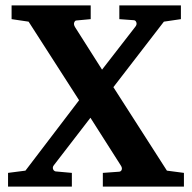

<svg xmlns="http://www.w3.org/2000/svg" viewBox="-20 -691 711 711"><path d="M360.8 0V-50.8L421.9 -55.2Q428.7 -56.2 430.9 -63Q433.1 -69.8 426.8 -79.1L314.9 -254.9L180.2 -80.1Q176.3 -75.7 175.8 -71.5Q175.3 -67.4 176.8 -64Q178.2 -60.5 180.9 -58.6Q183.6 -56.6 186 -56.2L246.1 -50.8V0H9.8V-50.8L74.2 -59.1L272.9 -319.8L85.9 -610.8L22.9 -620.1V-670.9H315.9V-620.1L263.2 -615.2Q257.8 -615.2 254.9 -607.9Q252 -600.6 257.8 -590.8L357.9 -433.1L481 -591.8Q487.8 -600.1 484.9 -608.2Q481.9 -616.2 475.1 -616.2L421.9 -620.1V-670.9H649.9V-620.1L586.9 -610.8L399.9 -368.2L598.1 -59.1L661.1 -50.8V0Z"/></svg>

Font: Charis SIL Eur
Style: Bold
Weight: 700
Foundry: SIL International
Version: Version 5.000